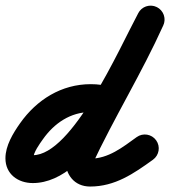

<svg xmlns="http://www.w3.org/2000/svg" viewBox="-62 -615 617 696"><path d="M377.8 -238.1C385 -265 368.9 -292.7 341.9 -299.8C316.7 -306.5 293.2 -309.9 266.9 -309.9C160.8 -309.9 70.9 -253.5 10.7 -168.1C-14.7 -132 -42.3 -86.9 -42.3 -41.2C-42.3 16.2 3.3 48.6 57 48.6C272.5 48.6 435.8 -347.3 528.5 -520.1C541.7 -544.7 532.4 -575.3 507.9 -588.5C483.3 -601.7 452.7 -592.4 439.5 -567.9C369.3 -436.9 200.4 -52.4 57 -52.4C55.8 -52.4 50.7 -54.5 55.4 -48.5C56.5 -47 57.4 -45.4 58.1 -43.7C58.2 -43.3 58.7 -41.1 58.7 -41.2C58.7 -62.4 81.9 -93.7 93.3 -109.9C134.5 -168.4 193.7 -208.9 266.9 -208.9C284.5 -208.9 299.4 -206.6 316.1 -202.2C343 -195 370.7 -211.1 377.8 -238.1ZM504.8 -590C479.3 -601.5 449.4 -590.2 438 -564.8C360.2 -392.2 259.8 -230 179.4 -58.4C179 -57.7 177.9 -52.7 176.7 -47.8C175.6 -42.8 174.6 -37.8 174.6 -37C174.6 17.2 206.9 61.2 264.6 61.2C355.1 61.2 422.7 14.2 492.5 -36C515.1 -52.3 520.3 -83.8 504 -106.5C487.7 -129.1 456.2 -134.3 433.5 -118C382.5 -81.3 331.1 -39.8 264.6 -39.8C263.9 -39.8 269.4 -37.7 270.8 -36.6C273.6 -34.4 276.5 -27.1 275.9 -31.8C275.7 -33.6 275.6 -35.3 275.6 -37C275.6 -37.8 274.3 -32.1 273 -26.3C271.7 -20.6 270.5 -14.8 270.9 -15.6C351.4 -187.6 452 -350.2 530 -523.2C541.5 -548.7 530.2 -578.6 504.8 -590Z"/></svg>

Font: FRB American Cursive Guidelines Ultra
Style: Bold Italic
Weight: 1000
Italic angle: -25°
Version: Version 2.0;Modular Font Editor K font №1